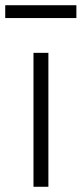

<svg xmlns="http://www.w3.org/2000/svg" viewBox="-35 -714 312 734"><path d="M-15 -645V-694H257V-645ZM150 0H93V-512H150Z"/></svg>

Font: IBM Plex Sans Light
Style: Regular
Weight: 300
Designer: Mike Abbink, Paul van der Laan, Pieter van Rosmalen
Foundry: Bold Monday
Version: Version 3.0